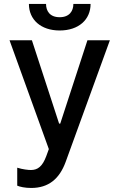

<svg xmlns="http://www.w3.org/2000/svg" viewBox="-20 -750 606 975"><path d="M138.5 204.5C226.2 204.5 281.6 158.7 313.2 72.8L538 -545.5H424L285.9 -122.2H280.2L142 -545.5H28.4L228 7.1L214.8 43.3C195.3 95.5 171.5 112.9 138.1 113.3C124.6 113.6 94.1 110.1 67.5 101.6V192.8C80.3 198.5 106.5 204.5 138.5 204.5ZM126.8 -730.1C126.8 -650.2 187.5 -595.2 283 -595.2C379.3 -595.2 440 -650.2 440 -730.1H352.6C352.6 -694.2 332.7 -662.6 283 -662.6C232.6 -662.6 213.8 -694.6 213.8 -730.1Z"/></svg>

Font: Magic Ui Pro Medium
Style: Regular
Weight: 500
Designer: Stefan Endress, Andreas Faust
Version: Version 1.000;FEAKit 1.0